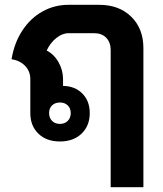

<svg xmlns="http://www.w3.org/2000/svg" viewBox="-20 -578 678 798"><path d="M576 -378V200H440V-370Q440 -402 421.5 -421Q403 -440 372 -440H265Q239 -440 214 -420Q189 -400 174 -368Q205 -352 223.5 -319Q242 -286 242 -249V-221Q292 -220 322.5 -189Q353 -158 353 -108Q353 -55 319 -22.5Q285 10 229 10Q173 10 139.5 -22.5Q106 -55 106 -108V-249Q106 -281 85 -303.5Q64 -326 28 -332Q39 -399 72.5 -450.5Q106 -502 156 -530Q206 -558 265 -558H392Q475 -558 525.5 -508.5Q576 -459 576 -378ZM184 -108Q184 -88 196.5 -75.5Q209 -63 229 -63Q249 -63 261.5 -75.5Q274 -88 274 -108Q274 -128 261.5 -140Q249 -152 229 -152Q209 -152 196.5 -140Q184 -128 184 -108Z"/></svg>

Font: Bai Jamjuree
Style: Bold
Weight: 700
Designer: Katatrad Aksorn Co.,Ltd.
Foundry: Cadson Demak Co.,Ltd.
Version: Version 1.000; ttfautohint (v1.6)